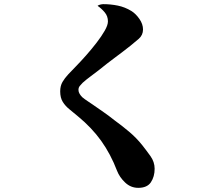

<svg xmlns="http://www.w3.org/2000/svg" viewBox="-20 -833 1040 925"><path d="M725 -20Q725 18 707 45Q689 72 646 72Q610 72 583 46.5Q556 21 544 -10Q513 -91 467.5 -154.5Q422 -218 355 -273Q334 -291 314.5 -306.5Q295 -322 282.5 -342Q270 -362 270 -393Q270 -419 281 -438Q292 -457 309 -475Q322 -489 345.5 -513Q369 -537 395.5 -567Q422 -597 445.5 -627.5Q469 -658 484.5 -685Q500 -712 500 -730Q500 -755 484.5 -773.5Q469 -792 450 -805Q455 -809 463.5 -811Q472 -813 478 -813Q513 -813 547.5 -806Q582 -799 613 -780Q634 -767 651.5 -742Q669 -717 669 -691Q669 -664 648.5 -646Q628 -628 609 -613Q571 -583 532.5 -554.5Q494 -526 456 -495Q437 -480 417 -465.5Q397 -451 378 -434Q371 -427 364.5 -419Q358 -411 358 -400Q358 -390 363.5 -381Q369 -372 376 -365Q388 -355 401 -346.5Q414 -338 427 -329Q453 -311 479.5 -292.5Q506 -274 531 -254Q567 -228 602 -198.5Q637 -169 665 -134Q684 -110 704.5 -81.5Q725 -53 725 -20Z"/></svg>

Font: Kaisei Tokumin ExtraBold
Style: Regular
Weight: 800
Designer: Font-Kai, 金井和夫
Foundry: KAZUO KANAI
Version: Version 5.003